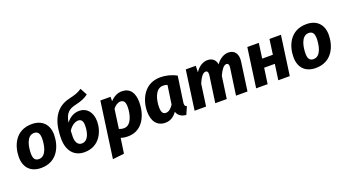

<svg xmlns="http://www.w3.org/2000/svg" viewBox="-64 -1484 4410 2436"><g transform="rotate(-20 2141.0 -266.5)"><path d="M250 17C473 17 545 -176 546 -322C547 -461 465 -548 324 -548C100 -548 28 -357 28 -209C28 -68 109 17 250 17ZM261 -99C211 -99 187 -129 187 -199C187 -280 208 -432 313 -432C362 -432 387 -402 387 -332C386 -251 365 -99 261 -99Z M949 -500C871 -500 815 -462 770 -405C790 -531 845 -567 927 -586C1014 -606 1060 -625 1110 -662L1060 -756C1006 -722 974 -709 881 -688C646 -633 612 -406 612 -246C612 -74 703 17 835 17C1041 17 1117 -164 1117 -297C1117 -425 1044 -500 949 -500ZM840 -99C789 -99 759 -142 759 -216C759 -245 760 -272 762 -298C797 -355 849 -389 892 -389C931 -389 956 -365 956 -302C956 -220 934 -99 840 -99Z M1141 223 1296 206 1326 2C1348 10 1377 17 1421 17C1632 17 1703 -188 1703 -341C1703 -473 1647 -548 1539 -548C1491 -548 1437 -529 1383 -472V-531H1246ZM1410 -98C1383 -98 1363 -103 1343 -111L1379 -371C1409 -409 1442 -432 1480 -432C1516 -432 1544 -412 1544 -338C1544 -238 1508 -98 1410 -98Z M2059 -548C1835 -548 1755 -346 1755 -194C1755 -66 1815 17 1927 17C1998 17 2048 -21 2085 -74C2101 -17 2150 9 2208 14L2253 -88C2224 -99 2223 -117 2227 -152L2276 -492C2207 -530 2132 -548 2059 -548ZM2055 -436C2078 -436 2094 -433 2114 -426L2077 -173C2047 -127 2014 -99 1976 -99C1941 -99 1916 -120 1916 -195C1916 -298 1952 -436 2055 -436Z M2978 -548C2916 -548 2855 -510 2813 -449C2803 -513 2759 -548 2697 -548C2631 -548 2574 -509 2531 -444L2534 -531H2399L2325 0H2480L2521 -294C2551 -368 2589 -419 2624 -419C2645 -419 2662 -407 2654 -351L2604 0H2759L2801 -298C2833 -369 2869 -419 2905 -419C2926 -419 2942 -407 2934 -351L2884 0H3039L3093 -386C3107 -487 3060 -548 2978 -548Z M3455 0H3610L3684 -531H3529L3501 -328H3357L3385 -531H3230L3156 0H3311L3341 -211H3485Z M3958 17C4181 17 4253 -176 4254 -322C4255 -461 4173 -548 4032 -548C3808 -548 3736 -357 3736 -209C3736 -68 3817 17 3958 17ZM3969 -99C3919 -99 3895 -129 3895 -199C3895 -280 3916 -432 4021 -432C4070 -432 4095 -402 4095 -332C4094 -251 4073 -99 3969 -99Z"/></g></svg>

Font: Fira Sans
Style: Bold Italic
Weight: 700
Italic angle: -8°
Designer: bBox Type GmbH & Carrois Corporate GbR & Edenspiekermann AG
Foundry: bBox Type GmbH & Carrois Corporate GbR & Edenspiekermann AG
Version: Version 4.301;PS 004.301;hotconv 1.0.88;makeotf.lib2.5.64775